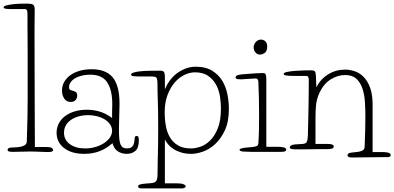

<svg xmlns="http://www.w3.org/2000/svg" viewBox="-50 -840 2181 1062"><path d="M142 -785Q142 -760 141.5 -732.5Q141 -705 141 -681.5Q141 -658 141 -642.5Q141 -627 141 -626Q141 -388 142 -242.5Q143 -97 143 -27H204Q229 -27 236.5 -21.5Q244 -16 244 -10Q244 -5 238 -2Q232 1 216 1Q209 1 197 0.5Q185 0 171.5 -0.5Q158 -1 143.5 -1.5Q129 -2 116 -2Q106 -2 93.5 -1.5Q81 -1 68.5 -1Q56 -1 44.5 -0.5Q33 0 25 0Q5 0 -1.5 -2.5Q-8 -5 -8 -11Q-8 -23 13 -24L36 -25Q96 -28 98 -55Q99 -85 100 -119Q101 -153 102 -196Q103 -239 103 -292Q103 -345 103 -413Q103 -480 103 -531.5Q103 -583 102.5 -624Q102 -665 102 -698Q102 -731 102 -762Q102 -778 99 -784Q96 -790 83 -790H6Q-11 -790 -20.5 -792Q-30 -794 -30 -799Q-30 -806 -15 -810Q0 -814 21 -816.5Q42 -819 64 -819.5Q86 -820 100 -820Q120 -820 131 -815.5Q142 -811 142 -785Z M570 -219Q570 -232 570.5 -244.5Q571 -257 571 -264Q571 -342 543 -384.5Q515 -427 449 -427Q427 -427 406 -422.5Q385 -418 368.5 -409Q352 -400 342 -387Q332 -374 332 -358Q332 -346 338 -343Q344 -340 352 -338Q360 -336 368.5 -331.5Q377 -327 377 -311Q377 -296 367.5 -286Q358 -276 341 -276Q318 -276 305.5 -294.5Q293 -313 293 -339Q293 -366 305.5 -387.5Q318 -409 339.5 -424.5Q361 -440 391 -448.5Q421 -457 457 -457Q536 -457 573.5 -412Q611 -367 611 -268Q611 -256 610.5 -237.5Q610 -219 609.5 -199Q609 -179 608.5 -158.5Q608 -138 608 -122Q608 -91 610 -71Q612 -51 617.5 -39.5Q623 -28 631.5 -23.5Q640 -19 652 -19Q666 -19 674 -23.5Q682 -28 686.5 -36Q691 -44 692.5 -54.5Q694 -65 695 -76Q696 -88 705 -88Q713 -88 715.5 -82Q718 -76 718 -65Q718 -22 699 -5.5Q680 11 651 11Q624 11 602.5 -2.5Q581 -16 572 -48Q540 -19 501.5 -4Q463 11 416 11Q346 11 304.5 -21Q263 -53 263 -106Q263 -133 275 -156.5Q287 -180 309 -197Q331 -214 362 -223.5Q393 -233 431 -233Q469 -233 504 -222Q539 -211 570 -187ZM304 -106Q304 -66 336.5 -42.5Q369 -19 421 -19Q451 -19 478 -27Q505 -35 525.5 -48.5Q546 -62 558 -79.5Q570 -97 570 -117Q570 -135 559.5 -151Q549 -167 531 -178.5Q513 -190 488.5 -196.5Q464 -203 436 -203Q408 -203 384 -196Q360 -189 342 -176.5Q324 -164 314 -146Q304 -128 304 -106Z M862 -346Q888 -407 935 -439Q982 -471 1032 -471Q1089 -471 1125 -448Q1161 -425 1181 -390.5Q1201 -356 1208.5 -315Q1216 -274 1216 -238Q1216 -166 1193.5 -118.5Q1171 -71 1139 -42Q1107 -13 1071.5 -1Q1036 11 1010 11Q977 11 952.5 3.5Q928 -4 910 -15.5Q892 -27 880.5 -41Q869 -55 862 -68V174H927Q953 174 965 179Q977 184 977 189Q977 196 971 199Q965 202 957 202H732Q726 202 720 200Q714 198 714 190Q714 184 724 180.5Q734 177 760 175Q783 174 795.5 171.5Q808 169 814 161Q820 153 821 135.5Q822 118 822 86Q822 66 822.5 47Q823 28 823.5 5Q824 -18 824.5 -49Q825 -80 825 -124Q825 -175 824.5 -212.5Q824 -250 823 -279.5Q822 -309 821.5 -331.5Q821 -354 821 -375Q821 -405 814.5 -411Q808 -417 787 -417H715Q704 -417 689.5 -418.5Q675 -420 675 -427Q675 -434 688.5 -438.5Q702 -443 724.5 -445.5Q747 -448 776.5 -448.5Q806 -449 837 -449Q851 -449 856.5 -442.5Q862 -436 862 -413ZM861 -219Q861 -179 867.5 -143Q874 -107 890.5 -79.5Q907 -52 935 -35.5Q963 -19 1007 -19Q1030 -19 1058.5 -28.5Q1087 -38 1112.5 -63Q1138 -88 1155 -131Q1172 -174 1172 -240Q1172 -269 1167 -304Q1162 -339 1146.5 -369Q1131 -399 1102.5 -419.5Q1074 -440 1028 -440Q1001 -440 971.5 -426.5Q942 -413 917.5 -385Q893 -357 877 -315.5Q861 -274 861 -219Z M1253 0ZM1423 -28H1485Q1507 -28 1520 -24.5Q1533 -21 1533 -13Q1533 -4 1523.5 -2Q1514 0 1503 0H1344Q1320 0 1297.5 -1.5Q1275 -3 1275 -12Q1275 -22 1339 -26Q1361 -28 1369.5 -32Q1378 -36 1379 -47Q1382 -85 1382.5 -131Q1383 -177 1383 -213Q1383 -259 1382 -301.5Q1381 -344 1379 -389Q1378 -397 1375 -401.5Q1372 -406 1364 -406Q1359 -406 1347 -405Q1335 -404 1322 -403.5Q1309 -403 1297 -402Q1285 -401 1281 -401Q1273 -401 1263 -402.5Q1253 -404 1253 -412Q1253 -421 1267 -425Q1281 -429 1316 -431Q1338 -433 1365 -434.5Q1392 -436 1405 -436Q1417 -436 1420 -426.5Q1423 -417 1423 -401ZM1353 -580Q1353 -585 1355.5 -592Q1358 -599 1363 -605.5Q1368 -612 1375.5 -616.5Q1383 -621 1394 -621Q1408 -621 1418 -611Q1428 -601 1428 -584Q1428 -557 1414.5 -547.5Q1401 -538 1387 -538Q1373 -538 1363 -550Q1353 -562 1353 -580Z M2011 1H2065Q2080 1 2095.5 4Q2111 7 2111 18Q2111 24 2106 26.5Q2101 29 2094 29Q2091 29 2076 29Q2061 29 2040 29.5Q2019 30 1995 30Q1971 30 1950 30.5Q1929 31 1914 31Q1899 31 1896 31Q1872 31 1872 19Q1872 6 1895 4Q1916 2 1929.5 0Q1943 -2 1951 -5.5Q1959 -9 1963 -14.5Q1967 -20 1967 -30Q1969 -75 1970 -119.5Q1971 -164 1971 -196Q1971 -235 1968.5 -275.5Q1966 -316 1955 -349.5Q1944 -383 1921.5 -404Q1899 -425 1859 -425Q1818 -425 1779.5 -401Q1741 -377 1718 -329Q1701 -292 1698 -257.5Q1695 -223 1695 -186V-44H1762Q1776 -44 1786 -41Q1796 -38 1796 -29Q1796 -15 1762 -15Q1759 -15 1746 -15Q1733 -15 1714.5 -15Q1696 -15 1674.5 -14.5Q1653 -14 1634 -14Q1615 -14 1601 -14Q1587 -14 1584 -14Q1567 -14 1560 -16.5Q1553 -19 1553 -24Q1553 -31 1560.5 -35.5Q1568 -40 1580 -41L1625 -44Q1640 -45 1646 -54Q1652 -63 1653 -95Q1654 -142 1655 -179.5Q1656 -217 1656.5 -252Q1657 -287 1657.5 -322Q1658 -357 1658 -398Q1658 -408 1655 -414Q1652 -420 1643 -420H1574Q1556 -420 1537.5 -422Q1519 -424 1519 -431Q1519 -438 1537.5 -442Q1556 -446 1581 -448Q1606 -450 1632 -450.5Q1658 -451 1673 -451Q1685 -451 1690.5 -446.5Q1696 -442 1697 -425L1700 -357Q1723 -403 1765.5 -429Q1808 -455 1859 -455Q1885 -455 1912 -446Q1939 -437 1961 -415Q1983 -393 1997 -355.5Q2011 -318 2011 -260Z"/></svg>

Font: Life Savers
Style: Regular
Weight: 400
Version: Version 2.001; ttfautohint (v0.93) -l 8 -r 50 -G 200 -x 14 -